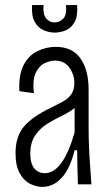

<svg xmlns="http://www.w3.org/2000/svg" viewBox="-20 -724 435 754"><path d="M146 10Q123 10 98.5 -2Q74 -14 57.5 -43.5Q41 -73 41 -123Q41 -188 74 -227Q107 -266 180 -301Q204 -313 225 -324Q246 -335 259 -352.5Q272 -370 272 -398Q272 -431 252.5 -458.5Q233 -486 195 -486Q179 -486 157.5 -477Q136 -468 121.5 -440.5Q107 -413 113 -358L56 -366Q53 -431 73 -469Q93 -507 127.5 -523.5Q162 -540 199 -540Q264 -540 296 -494.5Q328 -449 328 -372V-215Q328 -189 329.5 -150Q331 -111 334 -71Q337 -31 339 0H286Q285 -31 284 -67Q283 -103 283 -134H273Q255 -61 222 -25.5Q189 10 146 10ZM156 -44Q227 -44 273 -204V-300Q252 -283 222.5 -269Q193 -255 165 -237.5Q137 -220 118 -192Q99 -164 99 -120Q99 -82 114.5 -63Q130 -44 156 -44ZM106 -704H151Q148 -668 161 -652Q174 -636 194 -636Q214 -636 228.5 -651Q243 -666 239 -704H283Q286 -660 272.5 -636.5Q259 -613 237.5 -604.5Q216 -596 195 -596Q173 -596 151 -605.5Q129 -615 116 -639Q103 -663 106 -704Z"/></svg>

Font: Bricolage Grotesque 10pt Condensed ExtraLight
Style: Regular
Weight: 200
Width: 3
Designer: Mathieu Triay
Foundry: Atelier Triay
Version: Version 1.000; ttfautohint (v1.8.4.7-5d5b);gftools[0.9.32]